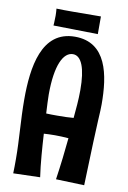

<svg xmlns="http://www.w3.org/2000/svg" viewBox="-94 -902 650 974"><g transform="rotate(10 230.5 -414.5)"><path d="M46 -58C46 -33 46 -8 45 16L183 12C173 -55 167 -141 163 -209C178 -210 198 -211 220 -211C241 -211 265 -210 290 -208C284 -144 275 -66 264 8L410 13C422 -374 426 -354 426 -406C426 -557 398 -721 234 -721C61 -721 35 -529 35 -363C35 -258 46 -158 46 -58ZM157 -312C155 -354 153 -383 153 -409C153 -562 190 -632 239 -632C283 -632 307 -571 307 -459C307 -406 302 -360 298 -314C277 -312 248 -311 214 -311C196 -311 177 -311 157 -312ZM345 -845C345 -845 271 -844 203 -844C169 -844 137 -844 116 -845C117 -835 118 -822 118 -809C118 -784 116 -758 116 -758L345 -754V-845Z"/></g></svg>

Font: Rum Raisin
Style: Regular
Weight: 400
Designer: Astigmatic (AOETI)
Foundry: Astigmatic (AOETI)
Version: Version 1.000